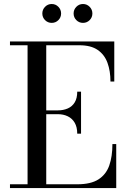

<svg xmlns="http://www.w3.org/2000/svg" viewBox="-20 -962 658 982"><path d="M31 0V-19.5H121V-730.5H31V-750H564.5V-545H545Q545 -598.5 529.8 -640.5Q514.5 -682.5 479.8 -706.5Q445 -730.5 386.5 -730.5H216.5V-19.5H376Q444.5 -19.5 483.5 -44.5Q522.5 -69.5 538.8 -115.5Q555 -161.5 555 -225H574.5V0ZM375 -278.5Q375 -312 362.2 -334Q349.5 -356 327 -367Q304.5 -378 276 -378H192.5V-397.5H276Q304.5 -397.5 327 -407.5Q349.5 -417.5 362.2 -438.5Q375 -459.5 375 -493H394.5V-278.5ZM404.5 -845Q384.5 -845 370.5 -859Q356.5 -873 356.5 -893Q356.5 -913 370.5 -927.2Q384.5 -941.5 404.5 -941.5Q424.5 -941.5 438.5 -927.2Q452.5 -913 452.5 -893Q452.5 -873 438.5 -859Q424.5 -845 404.5 -845ZM244.5 -845Q224.5 -845 210.5 -859Q196.5 -873 196.5 -893Q196.5 -913 210.5 -927.2Q224.5 -941.5 244.5 -941.5Q264.5 -941.5 278.5 -927.2Q292.5 -913 292.5 -893Q292.5 -873 278.5 -859Q264.5 -845 244.5 -845Z"/></svg>

Font: Bodoni Moda
Style: Regular
Weight: 400
Designer: Owen Earl
Foundry: indestructible type
Version: Version 2.005